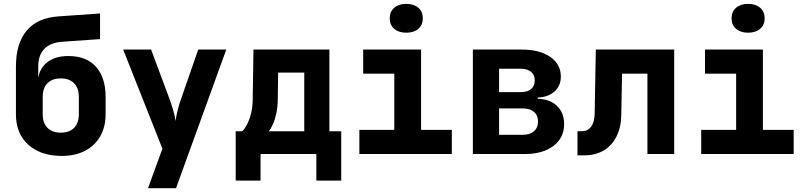

<svg xmlns="http://www.w3.org/2000/svg" viewBox="-20 -811 4240 1011"><path d="M300 10Q191.7 8.3 127.8 -50.1Q63.9 -108.5 63.9 -209.2V-460.5Q63.9 -582.4 120.5 -649.8Q177.2 -717.2 287.4 -724.7L506.8 -740V-605.1L306.5 -591Q244.9 -586.5 213.2 -553.4Q181.4 -520.3 181.4 -460.5V-383.2H195.4L178.9 -367.4Q178.4 -438.3 221.7 -477.2Q265.1 -516 338.9 -516Q435.6 -516 485.9 -458.8Q536.1 -401.7 536.1 -301.3V-209.2Q536.1 -142.4 507.1 -92.2Q478.1 -42 425.5 -15.6Q372.8 10.8 300 10ZM300 -112.5Q345.3 -112.5 370.2 -137.9Q395.1 -163.4 395.1 -209.2V-301.3Q395.1 -347.2 370.2 -372.6Q345.3 -398.1 300 -398.1Q254.7 -398.1 229.8 -372.6Q204.9 -347.2 204.9 -301.3V-209.2Q204.9 -163.4 229.8 -137.9Q254.7 -112.5 300 -112.5Z M759.3 180 835.2 -28.1 628.5 -550H775.6L870.8 -294.9Q880.5 -269 890.5 -236Q900.5 -202.9 904.3 -174.2Q908.2 -202.9 916.8 -236Q925.5 -269 935.1 -294.9L1023.8 -550H1171.5L906.8 180Z M1221.1 140V-119.9H1255.4Q1267.6 -131.1 1280.1 -154.3Q1292.6 -177.5 1301.6 -212.2Q1310.6 -246.8 1310.7 -291.7L1314.7 -550H1714.5V-119.9H1776.8V140H1645.8V0H1352V140ZM1395.5 -119.9H1582.1V-428.7H1444.7L1442.7 -292.2Q1442.6 -248.4 1435 -214.2Q1427.4 -179.9 1416.8 -156.3Q1406.1 -132.6 1395.5 -119.9Z M1872.3 0V-127H2056.2V-423H1892.3V-550H2197.2V-127H2359.2V0ZM2119.2 -638.8Q2079.5 -638.8 2055.8 -659.2Q2032.1 -679.7 2032.1 -714.5Q2032.1 -749.6 2055.8 -770.1Q2079.5 -790.6 2119.2 -790.6Q2159 -790.6 2182.7 -770.1Q2206.4 -749.6 2206.4 -714.5Q2206.4 -679.7 2182.7 -659.2Q2159 -638.8 2119.2 -638.8Z M2469.9 0V-550H2727.1Q2821.9 -550 2877.6 -511.3Q2933.2 -472.6 2933.2 -407.8Q2933.2 -359.2 2900 -329.4Q2866.8 -299.6 2811.7 -297.3V-290.8Q2876 -289.3 2913.2 -253Q2950.5 -216.7 2950.5 -157.5Q2950.5 -85.7 2894.4 -42.8Q2838.3 0 2742.8 0ZM2608 -101.1H2731.8Q2770.3 -101.1 2791.7 -119.7Q2813.1 -138.3 2813.1 -170.6Q2813.1 -203.7 2791.7 -221.9Q2770.3 -240.1 2731.8 -240.1H2608ZM2608 -325.9H2722.8Q2757.2 -325.9 2776.5 -342.1Q2795.8 -358.3 2795.8 -387.5Q2795.8 -416.6 2776.5 -432.7Q2757.2 -448.9 2722.8 -448.9H2608Z M3020.8 7V-120.3H3046.8Q3075.8 -120.3 3093 -144.4Q3110.3 -168.5 3111.3 -213.1L3117.3 -550H3530.1V0H3389.1V-423H3255.5L3251.4 -204Q3250.2 -139.1 3225.9 -91.5Q3201.6 -43.8 3158.3 -18.4Q3115 7 3056 7Z M3672.3 0V-127H3856.2V-423H3692.3V-550H3997.2V-127H4159.2V0ZM3919.2 -638.8Q3879.5 -638.8 3855.8 -659.2Q3832.1 -679.7 3832.1 -714.5Q3832.1 -749.6 3855.8 -770.1Q3879.5 -790.6 3919.2 -790.6Q3959 -790.6 3982.7 -770.1Q4006.4 -749.6 4006.4 -714.5Q4006.4 -679.7 3982.7 -659.2Q3959 -638.8 3919.2 -638.8Z"/></svg>

Font: JetBrains Mono
Style: Regular
Weight: 400
Monospace: yes
Designer: Philipp Nurullin, Konstantin Bulenkov
Foundry: JetBrains
Version: Version 2.305